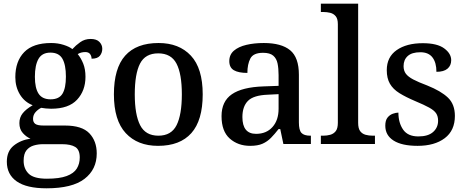

<svg xmlns="http://www.w3.org/2000/svg" viewBox="-20 -780 2527 1040"><path d="M232 240Q124 240 70.5 202.5Q17 165 17 96Q17 39 54 9Q91 -21 145 -29Q123 -38 104 -59Q85 -80 85 -113Q85 -144 103 -166.5Q121 -189 157 -210Q113 -227 88 -268Q63 -309 63 -362Q63 -448 111 -497.5Q159 -547 257 -547Q293 -547 324.5 -537Q356 -527 372 -514Q390 -534 414.5 -551.5Q439 -569 471 -569Q503 -569 518.5 -553Q534 -537 534 -516Q534 -494 521 -478Q508 -462 476 -462Q476 -476 468 -487Q460 -498 442 -498Q419 -498 401 -487Q419 -465 431 -435Q443 -405 443 -364Q443 -289 397.5 -240Q352 -191 257 -191Q245 -191 228.5 -192.5Q212 -194 203 -196Q185 -187 172 -172Q159 -157 159 -136Q159 -118 171 -109Q183 -100 217 -100H332Q424 -100 464 -58Q504 -16 504 51Q504 138 437.5 189Q371 240 232 240ZM254 -242Q300 -242 318.5 -272.5Q337 -303 337 -365Q337 -429 318 -462Q299 -495 253 -495Q208 -495 188.5 -461Q169 -427 169 -364Q169 -303 189 -272.5Q209 -242 254 -242ZM234 188Q302 188 341 173.5Q380 159 396 133Q412 107 412 73Q412 31 387.5 16Q363 1 316 1H213Q187 1 163 8Q139 15 123.5 34Q108 53 108 91Q108 134 135.5 161Q163 188 234 188Z M836 10Q725 10 661 -59Q597 -128 597 -269Q597 -410 658 -478.5Q719 -547 839 -547Q950 -547 1014 -478.5Q1078 -410 1078 -269Q1078 -128 1016.5 -59Q955 10 836 10ZM838 -45Q908 -45 936.5 -102Q965 -159 965 -269Q965 -380 936 -435.5Q907 -491 837 -491Q767 -491 738.5 -435.5Q710 -380 710 -269Q710 -159 739 -102Q768 -45 838 -45Z M1335 10Q1269 10 1224.5 -29.5Q1180 -69 1180 -151Q1180 -231 1236 -269.5Q1292 -308 1407 -312L1489 -315V-373Q1489 -409 1483.5 -436Q1478 -463 1460 -478.5Q1442 -494 1405 -494Q1352 -494 1336 -463Q1320 -432 1320 -385Q1272 -385 1247 -399.5Q1222 -414 1222 -449Q1222 -484 1247 -505.5Q1272 -527 1314.5 -537Q1357 -547 1409 -547Q1504 -547 1551.5 -508Q1599 -469 1599 -375V-117Q1599 -75 1613 -60Q1627 -45 1661 -45H1664V0H1515L1498 -81H1489Q1468 -54 1448 -33.5Q1428 -13 1402 -1.5Q1376 10 1335 10ZM1367 -55Q1423 -55 1456 -92Q1489 -129 1489 -191V-270L1430 -267Q1353 -264 1323 -233.5Q1293 -203 1293 -146Q1293 -55 1367 -55Z M1718 0V-45H1731Q1751 -45 1769 -50Q1787 -55 1798.5 -69.5Q1810 -84 1810 -115V-649Q1810 -678 1798.5 -692Q1787 -706 1769 -710.5Q1751 -715 1731 -715H1718V-760H1920V-115Q1920 -84 1931 -69.5Q1942 -55 1960 -50Q1978 -45 1999 -45H2011V0Z M2242 10Q2157 10 2112 -18.5Q2067 -47 2067 -99Q2067 -128 2079 -143Q2091 -158 2108 -164Q2125 -170 2138 -170Q2138 -115 2163.5 -78Q2189 -41 2246 -41Q2299 -41 2326 -65Q2353 -89 2353 -126Q2353 -150 2342.5 -166Q2332 -182 2305 -197Q2278 -212 2230 -232Q2178 -254 2143.5 -275.5Q2109 -297 2092 -326.5Q2075 -356 2075 -400Q2075 -471 2128.5 -508.5Q2182 -546 2270 -546Q2348 -546 2386 -518Q2424 -490 2424 -454Q2424 -425 2404 -408Q2384 -391 2344 -391Q2344 -441 2322.5 -469Q2301 -497 2257 -497Q2211 -497 2188.5 -476.5Q2166 -456 2166 -422Q2166 -397 2178.5 -380.5Q2191 -364 2218.5 -349.5Q2246 -335 2294 -317Q2369 -287 2406.5 -251Q2444 -215 2444 -152Q2444 -73 2389 -31.5Q2334 10 2242 10Z"/></svg>

Font: Noto Serif Bengali Medium
Style: Regular
Weight: 500
Designer: Juan Bruce, Universal Thirst, Indian Type Foundry and the Monotype Design Team.
Foundry: Monotype Imaging Inc.
Version: Version 2.003; ttfautohint (v1.8.4.7-5d5b)